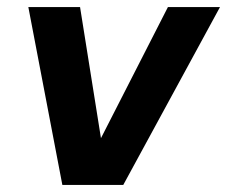

<svg xmlns="http://www.w3.org/2000/svg" viewBox="-20 -522 641 542"><path d="M156 0 60 -502H206L265 -132L454 -502H601L328 0Z"/></svg>

Font: DM Sans 16pt ExtraBold
Style: Italic
Weight: 800
Italic angle: -10°
Version: Version 4.004;gftools[0.9.30]